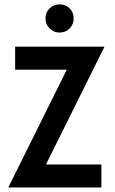

<svg xmlns="http://www.w3.org/2000/svg" viewBox="-20 -832 509 852"><path d="M16.7 0 276.4 -522.9H47.2V-625H443.8L184 -102.1H429.9V0ZM244.4 -687.5Q218.8 -687.5 200.3 -705.6Q181.9 -723.6 181.9 -750Q181.9 -777.1 200 -794.8Q218.1 -812.5 244.4 -812.5Q271.5 -812.5 289.2 -794.8Q306.9 -777.1 306.9 -750Q306.9 -724.3 289.2 -705.9Q271.5 -687.5 244.4 -687.5Z"/></svg>

Font: Afacad SemiBold
Style: Regular
Weight: 600
Designer: Kristian Moeller
Foundry: Dicotype
Version: Version 1.000